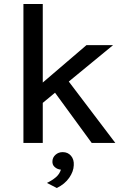

<svg xmlns="http://www.w3.org/2000/svg" viewBox="-20 -717 624 963"><path d="M97.5 0ZM325 -308 558.5 0H440L256 -252L194.5 -201V0H97.5V-697H194.5V-303L413.5 -490.5H547ZM265 226 215.5 200.5Q242 187.5 260.2 172Q278.5 156.5 285.5 134Q266.5 132 254 120.5Q241.5 109 243 90.5Q244 72 258.8 59Q273.5 46 294.5 46Q320.5 46 336.2 64.5Q352 83 350 112Q349 143 327.2 174.5Q305.5 206 265 226Z"/></svg>

Font: Betinya Sans Medium
Style: Regular
Weight: 500
Designer: Jonathan Pinhorn
Version: Version 2.001;December 9, 2019;FontCreator 12.0.0.2547 64-bi